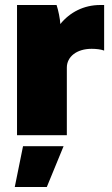

<svg xmlns="http://www.w3.org/2000/svg" viewBox="-20 -540 446 767"><path d="M48 0H247V-270C247 -313 286 -345 346 -345C363 -345 383 -343 396 -338V-520H380C315 -520 259 -491 221 -444C220 -465 213 -499 206 -520H48ZM39 207H167L234 44H72Z"/></svg>

Font: Fixel Text Black
Style: Regular
Weight: 900
Width: 4
Designer: AlfaBravo + MacPaw
Foundry: Kyrylo Tkachov, Marchela Mozhyna, Serhii Makarenko, Maria Weinstein, Zakhar Kryvoshyya
Version: Version 1.211